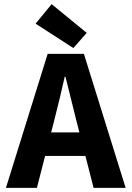

<svg xmlns="http://www.w3.org/2000/svg" viewBox="-20 -914 640 934"><path d="M8.8 0 211.8 -651.8H388.2L591.2 0H435.3L350.8 -330.1Q338.9 -379.4 324.9 -434.3Q310.9 -489.2 298.7 -540.3H294.7Q283.3 -489.2 270.2 -434.3Q257 -379.4 244.2 -330.1L159.5 0ZM142.9 -155.3V-269.8H454.9V-155.3ZM336.8 -680.3 153.2 -798.9 231.2 -893.8 401.9 -754Z"/></svg>

Font: Source Code Pro ExtraLight
Style: Regular
Weight: 200
Monospace: yes
Designer: Paul D. Hunt, Teo Tuominen
Foundry: Adobe
Version: Version 1.026;hotconv 1.1.0;makeotfexe 2.6.0